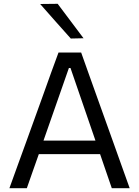

<svg xmlns="http://www.w3.org/2000/svg" viewBox="-20 -989 730 1009"><path d="M29.5 0Q50.5 -57.5 73.2 -121Q96 -184.5 117 -241.5L205.5 -486.5Q229 -552.5 248.2 -605.8Q267.5 -659 287.5 -713H406.5Q426 -657.5 445 -604.8Q464 -552 487.5 -486L575.5 -240.5Q596.5 -181.5 618.8 -119.2Q641 -57 661.5 0H567.5Q552.5 -43.5 536.8 -89.2Q521 -135 506 -179H184Q168 -134.5 152.2 -89Q136.5 -43.5 121 0ZM211 -257Q210 -253.5 208.5 -250H481.5L480.5 -253.5L350.5 -631.5H342ZM352 -786.5Q312 -831 272.2 -876Q232.5 -921 191 -968L283 -969Q317 -924 351 -878.5Q385 -833 419 -788Z"/></svg>

Font: Commissioner
Style: Regular
Weight: 400
Designer: Kostas Bartsokas
Foundry: Kostas Bartsokas
Version: Version 1.000; ttfautohint (v1.8.3)